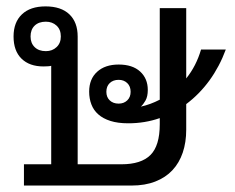

<svg xmlns="http://www.w3.org/2000/svg" viewBox="-20 -575 727 595"><path d="M377.4 -192.9Q345.2 -192.9 322.3 -200.2Q299.3 -207.5 284.7 -220.5Q270 -233.4 263.2 -251.5Q256.3 -269.5 256.3 -291Q256.3 -330.1 281 -352.5Q305.7 -375 347.7 -375Q390.6 -375 414.3 -353.3Q438 -331.5 438 -296.4Q438 -275.9 430.9 -263.4Q423.8 -251 416.5 -244.6Q445.8 -251 475.1 -266.1V-549.8H557.1V-332Q587.9 -370.1 603 -421.4H679.7Q660.2 -368.7 629.2 -325.9Q598.1 -283.2 557.1 -252.4V-172.9Q557.1 -134.3 546.4 -102.3Q535.6 -70.3 514.4 -47.6Q493.2 -24.9 461.4 -12.5Q429.7 0 387.7 0H54.2V-65.9H138.7V-371.1Q136.2 -370.1 128.7 -369.6Q121.1 -369.1 114.7 -369.1Q71.3 -369.1 46.6 -393.3Q22 -417.5 22 -461.9Q22 -505.9 47.9 -530.5Q73.7 -555.2 121.1 -555.2Q169.4 -555.2 195.1 -530.5Q220.7 -505.9 220.7 -461.9V-65.9H356.4Q417.5 -65.9 446.3 -94.7Q475.1 -123.5 475.1 -189.9V-209Q429.2 -192.9 377.4 -192.9ZM74.7 -461.9Q74.7 -441.4 87.4 -429Q100.1 -416.5 122.1 -416.5Q142.1 -416.5 155.3 -429Q168.5 -441.4 168.5 -461.9Q168.5 -483.4 155.3 -495.6Q142.1 -507.8 122.1 -507.8Q100.1 -507.8 87.4 -495.6Q74.7 -483.4 74.7 -461.9ZM309.6 -290.5Q309.6 -273.9 320.1 -263.9Q330.6 -253.9 347.7 -253.9Q363.8 -253.9 374.3 -263.9Q384.8 -273.9 384.8 -290.5Q384.8 -307.6 374.3 -317.6Q363.8 -327.6 347.7 -327.6Q330.6 -327.6 320.1 -317.6Q309.6 -307.6 309.6 -290.5Z"/></svg>

Font: Noboto
Style: Regular
Weight: 400
Designer: Google
Version: Version 2.001101; 2014